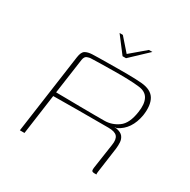

<svg xmlns="http://www.w3.org/2000/svg" viewBox="-140 -736 855 866"><g transform="rotate(30 287.5 -302.5)"><path d="M242 -605H259L317 -539L395 -605H413L324 -521H306ZM379 -210Q379 -210 345.5 -210Q312 -210 254.5 -210Q197 -210 125 -209L96 0H72L130 -414Q134 -443 147.5 -451Q161 -459 183 -460Q198 -461 219.5 -461Q241 -461 265.5 -461.5Q290 -462 315.5 -462Q341 -462 365 -462Q389 -462 409 -461Q429 -460 441 -459Q492 -454 510 -423Q528 -392 520 -337Q513 -297 494.5 -269.5Q476 -242 447 -228Q445 -227 441.5 -226.5Q438 -226 436 -226V-225Q438 -225 440.5 -225Q443 -225 445 -225Q470 -220 479.5 -207.5Q489 -195 490 -178.5Q491 -162 489 -146L471 -16Q470 -12 470 -6.5Q470 -1 471 0H459Q452 0 448 -3Q444 -6 446 -22L465 -151Q470 -182 458 -196Q446 -210 412 -210ZM128 -230Q145 -230 179.5 -229.5Q214 -229 254.5 -228.5Q295 -228 329.5 -228Q364 -228 380 -228Q419 -228 452 -251.5Q485 -275 494 -339Q501 -383 487.5 -409Q474 -435 437 -439Q413 -442 377.5 -443Q342 -444 304 -443.5Q266 -443 234 -442.5Q202 -442 185 -441Q181 -441 169 -437Q157 -433 154 -414Z"/></g></svg>

Font: Genos Thin
Style: Italic
Weight: 100
Italic angle: -8°
Designer: Robert E. Leuschke
Foundry: Robert E. Leuschke
Version: Version 1.010